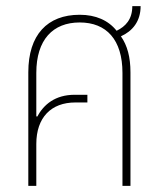

<svg xmlns="http://www.w3.org/2000/svg" viewBox="-20 -604 529 624"><path d="M72 0H98V-136C98 -222 146 -271 225 -271H264V-296H223C159 -296 122 -264 101 -225L98 -226V-367C98 -475 152 -531 239 -531C326 -531 378 -475 378 -367V0H404V-369C404 -418 394 -456 373 -486C411 -503 437 -535 437 -584H410C410 -541 388 -518 359 -504C332 -538 291 -556 239 -556C134 -556 72 -491 72 -369Z"/></svg>

Font: Noto Sans Thai Cond Thin
Style: Regular
Weight: 100
Width: 3
Designer: Monotype Design Team
Foundry: Monotype Imaging Inc.
Version: Version 2.002